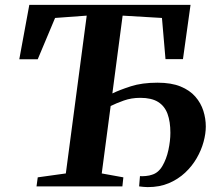

<svg xmlns="http://www.w3.org/2000/svg" viewBox="-20 -763 888 786"><path d="M129.5 0 134.5 -37 249.5 -53 335 -699 205.5 -689.5 134.5 -520.5H59L100 -743H760L729 -521H657.5L643 -689.5L482 -699L440 -380.5Q470 -395 515.8 -409.8Q561.5 -424.5 625 -424.5Q681 -424.5 719 -409Q757 -393.5 779.8 -367.2Q802.5 -341 812.5 -309.2Q822.5 -277.5 822.5 -245Q822.5 -215.5 813.2 -181.8Q804 -148 785.2 -115.5Q766.5 -83 738 -56.2Q709.5 -29.5 671.5 -13.2Q633.5 3 585 3Q576 3 567 2Q558 1 549.5 0L553 -42Q561.5 -41 577 -42.5Q592.5 -44 601.5 -47.5Q628 -55 644.8 -83.5Q661.5 -112 669.5 -149.2Q677.5 -186.5 677.5 -219.5Q677.5 -265 665.8 -297Q654 -329 627 -345.8Q600 -362.5 554.5 -362.5Q518 -362.5 487 -351.5Q456 -340.5 433 -329L396.5 -53L485 -37L481 0Z"/></svg>

Font: Merriweather 60pt
Style: Bold Italic
Weight: 700
Italic angle: -7.8°
Version: Version 2.101